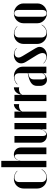

<svg xmlns="http://www.w3.org/2000/svg" viewBox="1094 -1833 748 2976"><g transform="rotate(-90 1468.0 -345.0)"><path d="M33.8 -350.5V-144.5Q33.8 -111 45.8 -83.1Q57.8 -55.2 78.8 -34.6Q99.8 -14 128.6 -2.5Q157.5 9 191.8 9Q239.2 9 276.6 -12.6Q314 -34.2 332.8 -72.5L327.8 -74.8Q320 -59 307 -45.1Q294 -31.2 278.1 -20.9Q262.2 -10.5 244.8 -4.9Q227.2 0.8 209.8 0.8Q175.8 0.8 155 -20.4Q134.2 -41.5 134.2 -76.8V-422.2Q134.2 -456.8 152.2 -476.1Q170.2 -495.5 201.8 -495.5Q228.2 -495.5 257.5 -482.5Q286.8 -469.5 305 -449.2L309 -453.2Q286.8 -476.8 253.9 -490.2Q221 -503.8 185.8 -503.8Q153 -503.8 125.1 -492.2Q97.2 -480.8 77 -460.1Q56.8 -439.5 45.2 -411.2Q33.8 -383 33.8 -350.5Z M464.2 -422 462.2 -422.2V-452.2V-699H364.8V0H462.2V-389.5Q462.2 -407 468.8 -424.9Q475.2 -442.8 485.6 -457.5Q496 -472.2 508.9 -481.8Q521.8 -491.2 534.5 -491.2Q550 -491.2 558.1 -477.9Q566.2 -464.5 566.2 -437.2V0H669.8V-399.8Q669.8 -421.5 661.2 -440.8Q652.8 -460 638.1 -474.1Q623.5 -488.2 603.2 -496.1Q583 -504 560.2 -504Q525.8 -504 503.4 -484.6Q481 -465.2 464.2 -422Z M950 -72.8H952V-42.8V0H1049.5V-495H952V-105.5Q952 -88 945.5 -70.1Q939 -52.2 928.6 -37.5Q918.2 -22.8 905.4 -13.2Q892.5 -3.8 879.8 -3.8Q864.2 -3.8 856.1 -17.1Q848 -30.5 848 -57.8V-495H744.5V-95.2Q744.5 -73.5 753 -54.2Q761.5 -35 776.2 -20.9Q791 -6.8 811.2 1.1Q831.5 9 854.5 9Q889.2 9 911.2 -10.2Q933.2 -29.5 950 -72.8Z M1225.8 -495V-424.2V-394.2H1228.8Q1233.5 -418.5 1244.4 -438.9Q1255.2 -459.2 1270 -473.6Q1284.8 -488 1303.4 -495.9Q1322 -503.8 1342.2 -503.8V-421.5Q1324.5 -426 1307 -424.5Q1289.5 -423 1273.4 -416.9Q1257.2 -410.8 1244.9 -400.4Q1232.5 -390 1225.8 -375.8V0H1129.8V-495Z M1485.8 -495V-424.2V-394.2H1488.8Q1493.5 -418.5 1504.4 -438.9Q1515.2 -459.2 1530 -473.6Q1544.8 -488 1563.4 -495.9Q1582 -503.8 1602.2 -503.8V-421.5Q1584.5 -426 1567 -424.5Q1549.5 -423 1533.4 -416.9Q1517.2 -410.8 1504.9 -400.4Q1492.5 -390 1485.8 -375.8V0H1389.8V-495Z M1624.8 -98.5Q1624.8 -75.2 1631.9 -55.2Q1639 -35.2 1651.5 -21Q1664 -6.8 1681 1.1Q1698 9 1718.5 9Q1748.2 9 1775.9 -6.9Q1803.5 -22.8 1819.2 -49H1821.2V-27.5V0H1922.5V-368Q1922.5 -396.8 1911 -421.6Q1899.5 -446.5 1879.8 -464.8Q1860 -483 1833.5 -493.4Q1807 -503.8 1775.5 -503.8Q1757 -503.8 1737.9 -500Q1718.8 -496.2 1701.5 -489.2Q1684.2 -482.2 1670.2 -472.8Q1656.2 -463.2 1647.2 -452.5L1652.2 -448.5Q1659.5 -457.5 1671.2 -466Q1683 -474.5 1697.4 -481.1Q1711.8 -487.8 1727 -491.4Q1742.2 -495 1755.5 -495Q1786 -495 1803.6 -476.1Q1821.2 -457.2 1821.2 -423.5V-288.5Q1769.5 -279.5 1732.4 -267Q1695.2 -254.5 1671.2 -237Q1647.2 -219.5 1636 -197Q1624.8 -174.5 1624.8 -146.2ZM1762.5 -14.8Q1745.2 -14.8 1735.2 -31.1Q1725.2 -47.5 1725.2 -74.5V-190.5Q1725.2 -211.2 1730.2 -226.2Q1735.2 -241.2 1746.9 -252Q1758.5 -262.8 1776.8 -270Q1795 -277.2 1821.2 -282.5V-62.2Q1809.2 -40.2 1793.2 -27.5Q1777.2 -14.8 1762.5 -14.8Z M2212.5 -463.5Q2190.8 -483.2 2163.9 -493.6Q2137 -504 2106.5 -504Q2078.5 -504 2054.2 -495.1Q2030 -486.2 2012 -471.1Q1994 -456 1983.9 -435.2Q1973.8 -414.5 1973.8 -391.2Q1973.8 -373 1980 -353.9Q1986.2 -334.8 1998.8 -314.8L2101.5 -148.5Q2117.5 -122.2 2125.9 -99.9Q2134.2 -77.5 2134.2 -59.5Q2134.2 -46 2129.9 -34.8Q2125.5 -23.5 2117.5 -16Q2109.5 -8.5 2097.9 -4.1Q2086.2 0.2 2072.8 0.2Q2049 0.2 2023.1 -11.8Q1997.2 -23.8 1976.5 -45.2L1972.5 -41Q1996.5 -17 2026.9 -4Q2057.2 9 2091.2 9Q2120 9 2145.1 0.4Q2170.2 -8.2 2188.9 -23.6Q2207.5 -39 2218.5 -59.8Q2229.5 -80.5 2229.5 -104Q2229.5 -120 2223.8 -136.4Q2218 -152.8 2207.5 -169.8L2087 -369.5Q2075.5 -387.2 2069.8 -403.1Q2064 -419 2064 -433.2Q2064 -446.5 2068.9 -457.6Q2073.8 -468.8 2082.6 -476.9Q2091.5 -485 2103.5 -489.4Q2115.5 -493.8 2130.2 -493.8Q2150 -493.8 2170.4 -484.9Q2190.8 -476 2208.2 -459.5Z M2274.8 -350.5V-144.5Q2274.8 -111 2286.8 -83.1Q2298.8 -55.2 2319.8 -34.6Q2340.8 -14 2369.6 -2.5Q2398.5 9 2432.8 9Q2480.2 9 2517.6 -12.6Q2555 -34.2 2573.8 -72.5L2568.8 -74.8Q2561 -59 2548 -45.1Q2535 -31.2 2519.1 -20.9Q2503.2 -10.5 2485.8 -4.9Q2468.2 0.8 2450.8 0.8Q2416.8 0.8 2396 -20.4Q2375.2 -41.5 2375.2 -76.8V-422.2Q2375.2 -456.8 2393.2 -476.1Q2411.2 -495.5 2442.8 -495.5Q2469.2 -495.5 2498.5 -482.5Q2527.8 -469.5 2546 -449.2L2550 -453.2Q2527.8 -476.8 2494.9 -490.2Q2462 -503.8 2426.8 -503.8Q2394 -503.8 2366.1 -492.2Q2338.2 -480.8 2318 -460.1Q2297.8 -439.5 2286.2 -411.2Q2274.8 -383 2274.8 -350.5Z M2747.8 -504Q2778.8 -504 2807 -492.1Q2835.3 -480.1 2856.3 -459.9Q2877.2 -439.8 2889.9 -413.3Q2902.5 -386.9 2902.5 -357.2V-137Q2902.5 -107.5 2890.6 -80.7Q2878.7 -53.9 2858.1 -34.1Q2837.5 -14.2 2810 -2.6Q2782.5 9 2752 9Q2720.2 9 2692.3 -3Q2664.3 -15 2642.8 -34.9Q2621.2 -54.8 2608.5 -81.1Q2595.8 -107.4 2595.8 -137V-357.2Q2595.8 -386.7 2607.7 -413.5Q2619.7 -440.2 2640.5 -460.5Q2661.2 -480.8 2688.9 -492.4Q2716.5 -504 2747.8 -504ZM2749.8 -498Q2725.2 -498 2710.8 -479.9Q2696.2 -461.8 2696.2 -431.5V-62.8Q2696.2 -32.5 2710.8 -14.8Q2725.3 3 2750.5 3Q2775 3 2788.5 -14.2Q2802 -31.5 2802 -62.8V-431.5Q2802 -462.8 2788.1 -480.4Q2774.2 -498 2749.8 -498Z"/></g></svg>

Font: Moniqa Black
Style: Regular
Weight: 900
Designer: Rajesh Rajput
Foundry: Rajesh Rajput
Version: Version 1.000